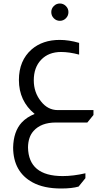

<svg xmlns="http://www.w3.org/2000/svg" viewBox="-20 -700 596 1097"><path d="M322 -680Q342 -680 356.5 -665.5Q371 -651 371 -631Q371 -610 356.5 -595.5Q342 -581 322 -581Q302 -581 287.5 -595.5Q273 -610 273 -631Q273 -651 287.5 -665.5Q302 -680 322 -680ZM178 -49Q88 -123 88 -243Q88 -354 161 -418Q224 -472 321 -472Q374 -472 432 -455V-388Q376 -403 329 -403Q258 -403 215.5 -359Q173 -315 173 -241Q173 -172 214 -121Q253 -71 310 -71H514V-43L479 0H299Q215 0 172 48Q141 82 140 142Q143 306 338 306Q399 306 468 290V318L429 366Q391 377 329 377Q230 377 166 342Q56 282 55 143Q57 51 104 0Q133 -31 178 -49Z"/></svg>

Font: Almarai
Style: Regular
Weight: 400
Designer: Boutros International 2019
Foundry: Created by Boutros International 2019
Version: Version 1.10